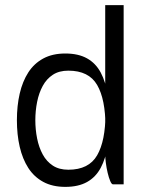

<svg xmlns="http://www.w3.org/2000/svg" viewBox="-20 -720 582 750"><path d="M463 -500H391V-700H463ZM118 -250H46Q46 -307 57 -354.5Q68 -402 90.5 -437Q113 -472 149 -491.5Q185 -511 235 -511Q286 -511 320 -492Q354 -473 373.5 -436.5Q393 -400 401.5 -346.5Q410 -293 410 -225Q410 -225 401 -225Q392 -225 392 -225Q392 -332 359.5 -388Q327 -444 247 -444Q211 -444 186.5 -428Q162 -412 147 -384.5Q132 -357 125 -322Q118 -287 118 -250ZM118 -251Q118 -214 125 -179Q132 -144 147 -116.5Q162 -89 186.5 -73Q211 -57 247 -57Q327 -57 359.5 -113.5Q392 -170 392 -276Q392 -276 401 -276Q410 -276 410 -276Q410 -208 401.5 -154.5Q393 -101 373.5 -64.5Q354 -28 320 -9Q286 10 235 10Q185 10 149 -9.5Q113 -29 90.5 -64Q68 -99 57 -146.5Q46 -194 46 -251ZM463 -500V0H421Q416 0 410.5 -13Q405 -26 400.5 -45Q396 -64 393.5 -83.5Q391 -103 391 -115V-500Z"/></svg>

Font: Haskoy
Style: Regular
Weight: 400
Designer: Ertekin Erdin
Foundry: Ertekin Erdin
Version: Version 1.500